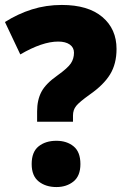

<svg xmlns="http://www.w3.org/2000/svg" viewBox="-20 -988 507 776"><path d="M130 -496V-538Q130 -584 147.5 -617Q165 -650 212 -683Q254 -713 266.5 -732Q279 -751 279 -775Q279 -796 262 -808Q245 -820 215 -820Q151 -820 62 -768L0 -899Q52 -932 109 -950Q166 -968 230 -968Q336 -968 393.5 -919.5Q451 -871 451 -790Q451 -730 425 -687.5Q399 -645 343 -606Q301 -576 288 -560Q275 -544 275 -521V-496ZM108 -325Q108 -374 136 -396.5Q164 -419 208 -419Q250 -419 277.5 -396.5Q305 -374 305 -325Q305 -277 277 -254.5Q249 -232 208 -232Q165 -232 136.5 -254.5Q108 -277 108 -325Z"/></svg>

Font: Noto Sans Khmer UI SemiCondensed Black
Style: Regular
Weight: 900
Width: 4
Designer: Danh Hong and the Monotype Design Team
Foundry: Monotype Imaging Inc.
Version: Version 2.002; ttfautohint (v1.8.4.7-5d5b)